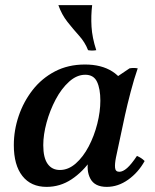

<svg xmlns="http://www.w3.org/2000/svg" viewBox="-20 -715 605 750"><path d="M397 15Q350 15 333 -17Q316 -49 326 -95L341 -164L381 -248L388 -382L486 -448Q502 -451 518 -448Q504 -408 490.5 -356.5Q477 -305 468 -264L433 -100Q428 -75 429.5 -59.5Q431 -44 446 -44Q460 -44 476.5 -58.5Q493 -73 515 -106Q524 -102 531 -97.5Q538 -93 545 -86Q520 -41 480.5 -13Q441 15 397 15ZM162 15Q101 15 67.5 -27.5Q34 -70 34 -148Q34 -206 53 -262Q72 -318 107.5 -363.5Q143 -409 194.5 -436Q246 -463 312 -463Q376 -463 418.5 -436Q461 -409 473 -363L409 -320Q409 -261 390.5 -202Q372 -143 338 -93.5Q304 -44 259.5 -14.5Q215 15 162 15ZM214 -51Q247 -51 276 -76.5Q305 -102 326.5 -143Q348 -184 360 -231.5Q372 -279 372 -322Q372 -368 359 -395.5Q346 -423 313 -423Q280 -423 250 -396Q220 -369 197.5 -326.5Q175 -284 162 -236.5Q149 -189 149 -148Q149 -99 166 -75Q183 -51 214 -51ZM208 -695H340Q335 -654 337.5 -611Q340 -568 356 -519Q340 -516 324 -519Q312 -550 289 -575.5Q266 -601 243.5 -629.5Q221 -658 208 -695Z"/></svg>

Font: Poltawski Nowy Medium
Style: Italic
Weight: 500
Italic angle: -12°
Version: Version 1.001;gftools[0.9.25]